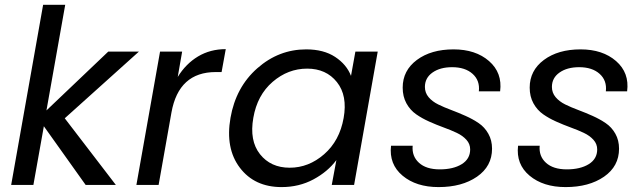

<svg xmlns="http://www.w3.org/2000/svg" viewBox="-20 -760 2647 789"><path d="M25.9 0 157.2 -740.2H248L170.9 -306.2L424.8 -547.9H550.8L246.1 -273.9L456.1 0H332L160.2 -241.2L117.2 0Z M684.6 -297.9 631.8 0H540.5L637.7 -547.9H728.5L710.4 -443.8Q743.7 -498 793.9 -528.1Q844.2 -558.1 907.7 -558.1L890.6 -463.9H866.7Q714.4 -463.9 684.6 -297.9Z M927.2 -275.9Q949.2 -401.9 1037.4 -479.5Q1125.5 -557.1 1238.3 -557.1Q1310.1 -557.1 1357.2 -526.1Q1404.3 -495.1 1422.4 -448.2L1440.4 -547.9H1532.2L1435.1 0H1343.3L1362.3 -102.1Q1326.7 -54.2 1267.8 -22.7Q1209 8.8 1137.2 8.8Q1025.9 8.8 965.6 -70.8Q905.3 -150.4 927.2 -275.9ZM1392.1 -274.9Q1408.7 -367.2 1364.5 -422.6Q1320.3 -478 1242.2 -478Q1163.6 -478 1100.3 -423.6Q1037.1 -369.1 1021 -275.9Q1004.4 -182.1 1048.3 -126.5Q1092.3 -70.8 1170.4 -70.8Q1248.5 -70.8 1312 -126.2Q1375.5 -181.6 1392.1 -274.9Z M2002 -148.9Q2002 -76.7 1940.2 -33.9Q1878.4 8.8 1782.2 8.8Q1690.4 8.8 1634.3 -38.1Q1578.1 -85 1586.9 -161.1H1675.8Q1671.9 -118.2 1701.7 -91.1Q1731.4 -64 1787.1 -64Q1842.8 -64 1877.4 -85.4Q1912.1 -106.9 1912.1 -146Q1912.1 -168.5 1896.7 -185.5Q1881.3 -202.6 1856.9 -214.1Q1832.5 -225.6 1803 -236.3Q1773.4 -247.1 1743.9 -260.3Q1714.4 -273.4 1689.9 -290.5Q1665.5 -307.6 1650.1 -335.4Q1634.8 -363.3 1634.8 -399.9Q1634.8 -470.2 1693.1 -513.7Q1751.5 -557.1 1843.8 -557.1Q1934.6 -557.1 1989.7 -509Q2044.9 -460.9 2035.2 -384.8H1947.8Q1952.6 -429.2 1922.1 -456.5Q1891.6 -483.9 1837.9 -483.9Q1788.6 -483.9 1757.3 -461.9Q1726.1 -439.9 1726.1 -402.8Q1726.1 -378.9 1741.2 -360.8Q1756.3 -342.8 1780.8 -330.8Q1805.2 -318.8 1834.5 -307.9Q1863.8 -296.9 1893.3 -283.7Q1922.9 -270.5 1947.3 -253.9Q1971.7 -237.3 1986.8 -210.4Q2002 -183.6 2002 -148.9Z M2523.9 -148.9Q2523.9 -76.7 2462.2 -33.9Q2400.4 8.8 2304.2 8.8Q2212.4 8.8 2156.2 -38.1Q2100.1 -85 2108.9 -161.1H2197.8Q2193.8 -118.2 2223.6 -91.1Q2253.4 -64 2309.1 -64Q2364.7 -64 2399.4 -85.4Q2434.1 -106.9 2434.1 -146Q2434.1 -168.5 2418.7 -185.5Q2403.3 -202.6 2378.9 -214.1Q2354.5 -225.6 2325 -236.3Q2295.4 -247.1 2265.9 -260.3Q2236.3 -273.4 2211.9 -290.5Q2187.5 -307.6 2172.1 -335.4Q2156.7 -363.3 2156.7 -399.9Q2156.7 -470.2 2215.1 -513.7Q2273.4 -557.1 2365.7 -557.1Q2456.5 -557.1 2511.7 -509Q2566.9 -460.9 2557.1 -384.8H2469.7Q2474.6 -429.2 2444.1 -456.5Q2413.6 -483.9 2359.9 -483.9Q2310.5 -483.9 2279.3 -461.9Q2248 -439.9 2248 -402.8Q2248 -378.9 2263.2 -360.8Q2278.3 -342.8 2302.7 -330.8Q2327.1 -318.8 2356.4 -307.9Q2385.7 -296.9 2415.3 -283.7Q2444.8 -270.5 2469.2 -253.9Q2493.7 -237.3 2508.8 -210.4Q2523.9 -183.6 2523.9 -148.9Z"/></svg>

Font: Poppins
Style: Italic
Weight: 400
Italic angle: -10°
Designer: Ninad Kale (Devanagari), Jonny Pinhorn (Latin)
Foundry: Indian Type Foundry
Version: Version 3.200;PS 1.000;hotconv 16.6.54;makeotf.lib2.5.65590